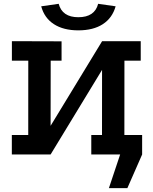

<svg xmlns="http://www.w3.org/2000/svg" viewBox="-20 -803 793 998"><path d="M41.8 -589 300 -588.2V-487.8H243.5L243 -149L510.8 -589H711.5V-487.8H626.8L626.5 -101.2H711V0H454.5V-101.2H510.2L510.5 -439.8L243 0H41.5V-101.2H126.8L127 -487.8H41.8ZM387.2 -645.2Q310 -645.2 260.2 -677.4Q210.5 -709.5 194.2 -770.2L285 -783.2Q303.5 -713.5 387.2 -713.5Q472.2 -713.5 490.2 -783.2L581 -770.2Q564 -709.5 514.5 -677.4Q465 -645.2 387.2 -645.2ZM546 175 604.5 0H510V-101.2H718.8V0L642 175Z"/></svg>

Font: Podkova VF Beta
Style: Regular
Weight: 400
Designer: Ilya Yudin
Foundry: Cyreal (www.cyreal.org)
Version: Version 2.100